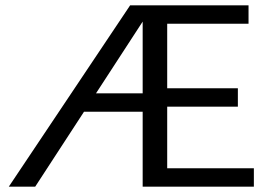

<svg xmlns="http://www.w3.org/2000/svg" viewBox="-20 -700 1029 720"><path d="M607 -69H932V0H515V-281H295L112 0H13L468 -680H912V-611H607V-369H872V-300H607ZM340 -350H515V-619Z"/></svg>

Font: Martel Sans
Style: Regular
Weight: 400
Designer: Dan Reynolds and Mathieu Réguer
Foundry: Dan Reynolds and Mathieu Réguer
Version: Version 1.001;PS 001.001;hotconv 1.0.70;makeotf.lib2.5.58329